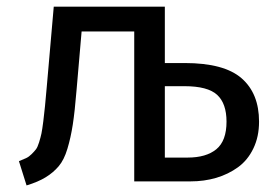

<svg xmlns="http://www.w3.org/2000/svg" viewBox="-20 -547 836 579"><path d="M537.1 -356.9Q655.8 -356.9 708.5 -311Q761.2 -265.1 761.2 -180.2Q761.2 -134.8 744.1 -99.4Q727.1 -64 697.8 -42.7Q668.5 -21.5 632.1 -10.7Q595.7 0 554.2 0H384.8V-452.1H226.1L210.9 -275.9Q205.6 -210.9 199.5 -171.4Q193.4 -131.8 183.3 -98.4Q173.3 -64.9 157 -45.7Q140.6 -26.4 117.9 -12.5Q95.2 1.5 60.1 12.2L37.1 -61Q49.8 -65.9 58.6 -70.1Q67.4 -74.2 75.4 -82.3Q83.5 -90.3 88.4 -96.7Q93.3 -103 97.9 -117.9Q102.5 -132.8 105 -144.5Q107.4 -156.2 110.6 -181.4Q113.8 -206.5 115.7 -227.1Q117.7 -247.6 121.1 -286.1L142.1 -526.9H477.1V-356.9ZM545.9 -71.8Q601.6 -71.8 632.3 -96.9Q663.1 -122.1 663.1 -180.2Q663.1 -234.9 634.8 -261Q606.4 -287.1 536.1 -287.1H477.1V-71.8Z"/></svg>

Font: FiraGO
Style: Regular
Weight: 400
Designer: bBox Type
Foundry: bBox Type GmbH
Version: Version 1.001;PS 001.001;hotconv 1.0.88;makeotf.lib2.5.64775